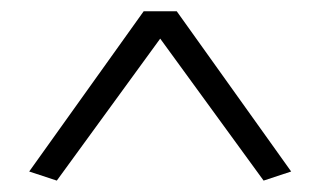

<svg xmlns="http://www.w3.org/2000/svg" viewBox="-20 -708 570 340"><path d="M293 -688 495.6 -404.3 446.8 -388.2 263.7 -639.6 80.6 -388.2 31.7 -404.3 234.4 -688Z"/></svg>

Font: Molengo
Style: Regular
Weight: 400
Designer: moyogo
Foundry: moyogo
Version: Version 0.11; ttfautohint (v0.8) -G 32 -r 16 -x